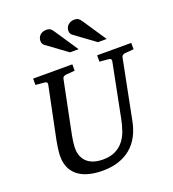

<svg xmlns="http://www.w3.org/2000/svg" viewBox="-164 -1053 1078 1195"><g transform="rotate(-20 374.5 -456.0)"><path d="M690.9 -624Q682.1 -623 675.3 -618.4Q668.5 -613.8 667 -604L589.8 -213.9Q579.6 -159.7 557.1 -116.9Q534.7 -74.2 499.8 -44.7Q464.8 -15.1 417.7 0.5Q370.6 16.1 311 16.1Q264.6 16.1 224.9 6.6Q185.1 -2.9 155.3 -23.9Q125.5 -44.9 108.6 -78.1Q91.8 -111.3 91.8 -159.2Q91.8 -174.3 95 -201.7Q98.1 -229 105 -264.2L174.8 -604Q176.3 -612.3 172.4 -617.7Q168.5 -623 154.8 -624L99.1 -628.9V-670.9H358.9V-628.9L299.8 -624Q291 -623 284.2 -618.4Q277.3 -613.8 275.9 -604L207 -264.2Q201.2 -234.9 198.5 -211.7Q195.8 -188.5 195.8 -174.8Q195.8 -143.1 205.8 -119.6Q215.8 -96.2 234.1 -80.3Q252.4 -64.5 278.6 -56.6Q304.7 -48.8 336.9 -48.8Q385.7 -48.8 418.7 -65.2Q451.7 -81.5 473.6 -108.9Q495.6 -136.2 508.3 -172.6Q521 -209 528.8 -249L599.1 -604Q600.6 -612.3 596.7 -617.7Q592.8 -623 579.1 -624L522.9 -628.9V-670.9H749V-628.9ZM370.6 -746.1 237.8 -843.3Q221.7 -854 221.7 -874.5Q221.7 -897.9 237.5 -913.1Q253.4 -928.2 277.8 -928.2Q297.9 -928.2 306.6 -921.1Q315.4 -914.1 323.7 -901.4L427.7 -746.1ZM555.7 -746.1 422.9 -843.3Q406.7 -854 406.7 -874.5Q406.7 -886.2 411.1 -896Q415.5 -905.8 423.1 -912.8Q430.7 -919.9 440.9 -924.1Q451.2 -928.2 462.9 -928.2Q482.9 -928.2 492.2 -921.1Q501.5 -914.1 509.8 -901.4L613.8 -746.1Z"/></g></svg>

Font: Charis SIL
Style: Italic
Weight: 400
Italic angle: -11°
Foundry: SIL International
Version: Version 4.112